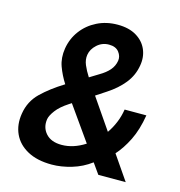

<svg xmlns="http://www.w3.org/2000/svg" viewBox="-110 -834 883 942"><g transform="rotate(15 331.5 -362.5)"><path d="M236.5 10.7Q162.3 10.7 113.1 -16.2Q63.9 -43 42.6 -89.1Q21.3 -135.3 30.9 -193.2Q41.2 -257.5 86.3 -301.3Q131.4 -345.2 199.2 -387.1Q174.4 -425.8 159.6 -466.8Q144.9 -507.8 152.7 -556.5Q161.2 -608.3 191.6 -648.8Q221.9 -689.3 268.8 -712.7Q315.7 -736.2 372.9 -736.2Q430.4 -736.2 468.2 -713.4Q506 -690.7 522.2 -653.1Q538.4 -615.4 530.5 -571Q522 -519.5 489.5 -478.9Q457 -438.2 406.2 -405.2L354.8 -371.4L461.6 -215.9Q480.5 -242.9 493.8 -274.9Q507.1 -306.8 512.8 -342.7H623.2Q610.8 -267 584.2 -213.4Q557.5 -159.8 524.9 -123.9L610.1 0H470.9L433.2 -53.3Q389.6 -20.6 337.2 -5Q284.8 10.7 236.5 10.7ZM376.8 -133.2 254.6 -306.1 241.5 -297.6Q200.6 -271 180.8 -244.3Q160.9 -217.7 157.7 -198.9Q150.9 -155.9 177.9 -125.5Q204.9 -95.2 258.2 -95.2Q317.5 -95.2 376.8 -133.2ZM302.2 -449.9 348 -478Q379.6 -496.4 397.5 -517.2Q415.5 -538 420.1 -565.3Q424 -588.8 407.8 -609.7Q391.7 -630.7 356.9 -630.7Q322.4 -630.7 296.7 -607.6Q271 -584.5 266.3 -554.7Q262.4 -529.5 273.3 -503.7Q284.1 -478 302.2 -449.9Z"/></g></svg>

Font: Inter UI Semi Bold
Style: Italic
Weight: 600
Italic angle: -9.39999°
Designer: Rasmus Andersson
Foundry: rsms
Version: 3.2;8d6f07862